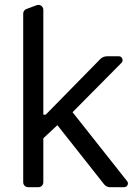

<svg xmlns="http://www.w3.org/2000/svg" viewBox="-20 -780 584 800"><path d="M76.7 -21V-723.4Q76.7 -729.8 80.4 -735.1Q84.2 -740.4 90.2 -742.5L132.5 -758.2Q135.7 -759.6 139.9 -759.6Q148.4 -759.6 154.5 -753.6Q160.5 -747.5 160.5 -739V-302.2H170.5L396.7 -532.7Q408.7 -545.5 426.5 -545.5H475.1Q481.9 -545.5 486.3 -540.7Q490.8 -535.9 490.8 -529.5Q490.8 -522.7 486.5 -518.5L282.3 -312.5L509.6 -25.2Q513.1 -21.3 513.1 -15.6Q513.1 -9.2 508.5 -4.6Q503.9 0 497.2 0H438.2Q431.1 0 424.7 -3.2Q418.3 -6.4 413.7 -12.1L219.1 -258.5L160.5 -203.8V-21Q160.5 -12.1 154.5 -6Q148.4 0 139.9 0H97.7Q88.8 0 82.7 -6Q76.7 -12.1 76.7 -21Z"/></svg>

Font: DeltaSans
Style: Regular
Weight: 400
Designer: Rasmus Andersson
Foundry: rsms
Version: Version 3.012